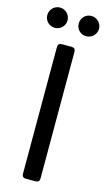

<svg xmlns="http://www.w3.org/2000/svg" viewBox="-144 -916 534 961"><g transform="rotate(15 123.0 -436.0)"><path d="M77 -677V-20C77 -7 84 0 97 0H148C161 0 168 -7 168 -20V-677C168 -690 161 -697 148 -697H97C84 -697 77 -690 77 -677ZM-11 -819C-11 -790 12 -767 42 -767C70 -767 94 -790 94 -819C94 -848 70 -872 42 -872C12 -872 -11 -848 -11 -819ZM152 -819C152 -790 174 -767 204 -767C233 -767 257 -790 257 -819C257 -848 233 -872 204 -872C174 -872 152 -848 152 -819Z"/></g></svg>

Font: Arvore Sans
Style: Regular
Weight: 400
Designer: Jonny Pinhorn (Latin) Dan Schunck (customization for Arvore)
Version: Version 1.000;Glyphs 3.3 (3305)